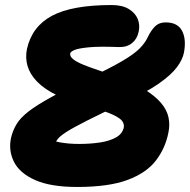

<svg xmlns="http://www.w3.org/2000/svg" viewBox="-20 -731 755 763"><path d="M287 12Q181 12 119.5 -15.5Q58 -43 35.5 -88Q13 -133 24 -184Q31 -213 46 -238Q61 -263 94 -288.5Q127 -314 185.5 -346Q244 -378 337 -422Q421 -462 467.5 -489.5Q514 -517 535.5 -539Q557 -561 567 -583Q580 -610 596 -626Q612 -642 638 -642Q686 -642 703.5 -608.5Q721 -575 711 -522Q706 -495 683.5 -464.5Q661 -434 612 -399.5Q563 -365 477 -325Q382 -280 326.5 -252Q271 -224 244.5 -207Q218 -190 209 -178Q200 -166 197 -153Q193 -137 191 -114Q189 -91 198 -58L138 -191Q182 -172 217 -165.5Q252 -159 295 -159Q340 -159 378.5 -165Q417 -171 442 -185.5Q467 -200 472 -225Q474 -236 467 -248Q460 -260 430 -274.5Q400 -289 333 -307Q258 -327 207 -352Q156 -377 127.5 -406.5Q99 -436 89.5 -468.5Q80 -501 87 -536Q107 -626 187 -668.5Q267 -711 424 -711Q466 -711 492 -695Q518 -679 527.5 -655Q537 -631 531 -605Q525 -576 504.5 -559.5Q484 -543 452 -544Q374 -547 333 -543Q292 -539 276.5 -532.5Q261 -526 259 -519Q257 -507 270.5 -496Q284 -485 309.5 -474.5Q335 -464 369.5 -452.5Q404 -441 444 -427Q510 -403 553 -376.5Q596 -350 619.5 -322.5Q643 -295 649.5 -265Q656 -235 649 -203Q637 -142 599.5 -93Q562 -44 487 -16Q412 12 287 12Z"/></svg>

Font: Shantell Sans ExtraBold
Style: Italic
Weight: 800
Italic angle: -11°
Designer: Stephen Nixon, Anya Danilova, Shantell Martin
Foundry: Arrow Type
Version: Version 1.011;[c5ecc13dd]